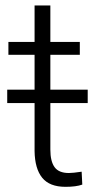

<svg xmlns="http://www.w3.org/2000/svg" viewBox="-20 -684 361 713"><path d="M167 -663.6V-528.3H276.4V-480.5H167V-351.1H305.7V-301.3H167V-128.4Q167 -84.5 182.9 -63Q198.7 -41.5 235.8 -41.5Q250.5 -41.5 283.2 -46.4L285.6 1.5Q262.7 9.8 223.1 9.8Q164.1 9.8 136.7 -23.9Q109.4 -57.6 108.4 -123V-301.3H6.8V-351.1H108.4V-480.5H11.2V-528.3H108.4V-663.6Z"/></svg>

Font: Roboto-Light
Style: Regular
Weight: 300
Designer: Google
Version: Version 2.137; 2017